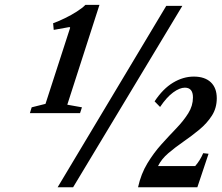

<svg xmlns="http://www.w3.org/2000/svg" viewBox="-20 -786 930 806"><path d="M222 0 678 -761.5H745.5L287 0ZM105.5 -311 113 -335.5 171 -350 274.5 -669.5 272 -672.5 205.5 -660.5 203 -688.5Q225.5 -696.5 252.2 -709.5Q279 -722.5 302.5 -737.5Q326 -752.5 338.5 -765.5H397.5L262.5 -346.5L324 -335.5L316 -311ZM559.5 0Q572 -56.5 598.8 -100.5Q625.5 -144.5 658 -180.5Q690.5 -216.5 720.8 -248Q751 -279.5 770.5 -310.8Q790 -342 790 -377Q790 -418 756 -418Q734.5 -418 707.2 -398.2Q680 -378.5 652 -337L629 -360.5Q664 -413.5 706.5 -439Q749 -464.5 793.5 -464.5Q839.5 -464.5 864.8 -440.8Q890 -417 890 -373.5Q890 -332.5 869.5 -300.5Q849 -268.5 817 -242Q785 -215.5 750.2 -191.5Q715.5 -167.5 686.5 -142.8Q657.5 -118 643.5 -89H799.5Q820 -112.5 833 -143L855.5 -140.5L808.5 0Z"/></svg>

Font: Libre Caslon Condensed SemiBold Italic
Style: Regular
Weight: 600
Italic angle: -22.583°
Designer: Pablo Impallari, Rodrigo Fuenzalida, Katja Schimmel, Ertekin Erdin
Foundry: Pablo Impallari, Rodrigo Fuenzalida
Version: Version 2.000; ttfautohint (v1.8.4.7-5d5b);gftools[0.9.33]